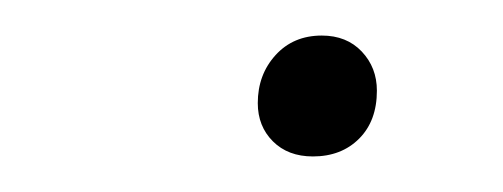

<svg xmlns="http://www.w3.org/2000/svg" viewBox="-20 -433 283 108"><path d="M125 -375Q125 -391 135 -402Q145 -413 161 -413Q175 -413 183.5 -404Q192 -395 192 -382Q192 -365 182 -355Q172 -345 156 -345Q142 -345 133.5 -353.5Q125 -362 125 -375Z"/></svg>

Font: Ysabeau Light
Style: Italic
Weight: 300
Italic angle: -12°
Designer: Christian Thalmann (Catharsis Fonts)
Version: Version 0.003